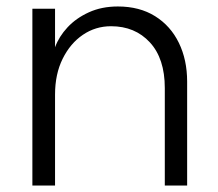

<svg xmlns="http://www.w3.org/2000/svg" viewBox="-20 -573 673 593"><path d="M80 0V-546H150V-427Q162 -460 188.5 -488.5Q215 -517 254.5 -535Q294 -553 344 -553Q411 -553 459 -523Q507 -493 532.5 -440.5Q558 -388 558 -321V0H489V-301Q489 -392 443 -442Q397 -492 323 -492Q275 -492 236 -465.5Q197 -439 173.5 -391.5Q150 -344 150 -281V0Z"/></svg>

Font: Parkinsans Light Light
Style: Regular
Weight: 300
Version: Version 1.000